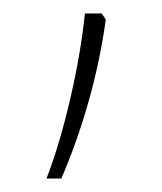

<svg xmlns="http://www.w3.org/2000/svg" viewBox="-20 -136 240 285"><path d="M131 -116H106C99 -44 76 60 49 129H71C101 60 126 -25 137 -107Z"/></svg>

Font: Noto Sans Sinhala ExtraCondensed Thin
Style: Regular
Weight: 100
Width: 2
Designer: Jelle Bosma - Monotype Design Team
Foundry: Monotype Imaging Inc.
Version: Version 2.006